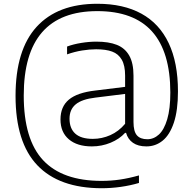

<svg xmlns="http://www.w3.org/2000/svg" viewBox="-20 -769 1027 1019"><path d="M924.5 -284Q924.5 -183.5 902.8 -118.2Q881 -53 843.2 -22.5Q805.5 8 757 8Q713 8 685.8 -11Q658.5 -30 649 -64H644Q614 -31 567 -11.5Q520 8 467.5 8Q389.5 8 345.2 -29.8Q301 -67.5 301 -135Q301 -203 345.5 -240.2Q390 -277.5 485.5 -288.5L644 -308V-367.5Q644 -421.5 626.2 -452.2Q608.5 -483 575.2 -495.2Q542 -507.5 490 -507.5Q455.5 -507.5 415.5 -501Q375.5 -494.5 336 -480.5V-522Q369.5 -534.5 411.2 -541.2Q453 -548 492 -548Q557 -548 600 -531Q643 -514 665.8 -474.2Q688.5 -434.5 688.5 -367.5V-121.5Q688.5 -72 706.5 -51Q724.5 -30 762 -30Q796 -30 823.5 -55.2Q851 -80.5 867.5 -136Q884 -191.5 884 -278Q883.5 -710 496.5 -710Q106 -710 106 -262Q106 -29 208.5 81Q311 191 519 191Q569 191 616.8 184Q664.5 177 717.5 162V202Q672 215.5 621 222.8Q570 230 519 230Q293.5 229.5 178 108Q62.5 -13.5 62.5 -260Q62.5 -504 174.2 -626.5Q286 -749 496.5 -749Q635 -749 730.5 -696.5Q826 -644 875.2 -540.2Q924.5 -436.5 924.5 -284ZM644 -112V-270.5L486.5 -251Q414.5 -242.5 381.8 -215.2Q349 -188 349 -139Q349 -87 379.8 -59.5Q410.5 -32 472.5 -32Q521 -32 565.5 -51.8Q610 -71.5 644 -112Z"/></svg>

Font: Encode Sans Semi Expanded ExLight
Style: Regular
Weight: 275
Width: 6
Designer: Multiple Designers
Foundry: Impallari Type
Version: Version 2.000